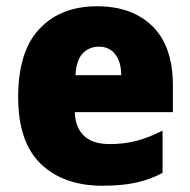

<svg xmlns="http://www.w3.org/2000/svg" viewBox="-20 -583 608 613"><path d="M290 -563Q402 -563 467 -499Q532 -435 532 -310V-225H219Q220 -177 247.5 -150Q275 -123 330 -123Q377 -123 416.5 -133.5Q456 -144 499 -166V-31Q460 -10 415 0Q370 10 307 10Q183 10 110.5 -59.5Q38 -129 38 -273Q38 -419 106 -491Q174 -563 290 -563ZM296 -434Q265 -434 244.5 -413Q224 -392 221 -343H367Q367 -385 348 -409.5Q329 -434 296 -434Z"/></svg>

Font: Noto Sans SemiCondensed Black
Style: Regular
Weight: 900
Width: 4
Designer: Monotype Design Team
Foundry: Monotype Imaging Inc.
Version: Version 2.013; ttfautohint (v1.8.4.7-5d5b)